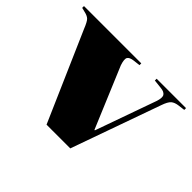

<svg xmlns="http://www.w3.org/2000/svg" viewBox="-123 -717 910 910"><g transform="rotate(45 332.0 -261.5)"><path d="M262 0 67 -446Q53 -481 43 -491Q33 -501 10 -506L-10 -511V-523H374V-511L340 -507Q315 -504 308 -492.5Q301 -481 312 -448L440 -143H443L551 -447Q562 -479 553.5 -491.5Q545 -504 522 -506L477 -511V-523H674V-511L642 -507Q617 -504 604.5 -493Q592 -482 581 -450L421 0Z"/></g></svg>

Font: Display Black
Style: Regular
Weight: 900
Designer: Latin by Veronika Burian and Jose Scaglione. Greek by Irene Vlachou. Cyrillic by Vera Evstafieva.
Foundry: TypeTogether
Version: Version 3.002